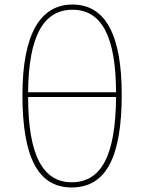

<svg xmlns="http://www.w3.org/2000/svg" viewBox="-20 -816 636 847"><path d="M300 -796C158 -796 79 -666 79 -397C79 -120 149 11 296 11C447 11 517 -121 517 -399C517 -662 445 -796 300 -796ZM300 -773C428 -773 491 -656 492 -409H104C106 -657 172 -773 300 -773ZM296 -12C168 -12 104 -134 104 -388H492C490 -131 428 -12 296 -12Z"/></svg>

Font: Glow Sans SC Normal Thin
Style: Regular
Weight: 100
Designer: Ryoko NISHIZUKA (kana, bopomofo & ideographs); Paul D. Hunt (Latin, Greek & Cyrillic); Sandoll Communications, Soo-young
Version: Version 0.93